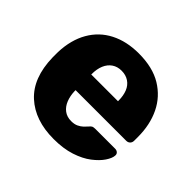

<svg xmlns="http://www.w3.org/2000/svg" viewBox="-132 -689 858 858"><g transform="rotate(45 297.0 -260.0)"><path d="M299 10Q181 10 111 -54Q41 -118 38 -244Q38 -251 38 -262Q38 -273 38 -279Q41 -358 73.5 -414.5Q106 -471 163.5 -500.5Q221 -530 298 -530Q386 -530 443.5 -495Q501 -460 530 -400Q559 -340 559 -263V-239Q559 -228 552 -221Q545 -214 534 -214H214Q214 -213 214 -211Q214 -209 214 -207Q215 -178 224.5 -154Q234 -130 252.5 -116Q271 -102 298 -102Q318 -102 331.5 -108.5Q345 -115 354 -123.5Q363 -132 368 -138Q377 -149 382.5 -151.5Q388 -154 400 -154H524Q534 -154 540.5 -148Q547 -142 546 -132Q545 -115 529 -91Q513 -67 482.5 -43.5Q452 -20 406 -5Q360 10 299 10ZM214 -313H383V-315Q383 -348 373.5 -371.5Q364 -395 344.5 -408Q325 -421 298 -421Q272 -421 253 -408Q234 -395 224 -371.5Q214 -348 214 -315Z"/></g></svg>

Font: DVN-Rubik
Style: Bold
Weight: 700
Designer: Hubert and Fischer
Foundry: Hubert & Fischer
Version: Version 2.102